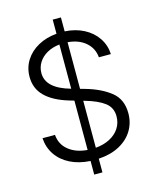

<svg xmlns="http://www.w3.org/2000/svg" viewBox="-129 -883 856 1059"><g transform="rotate(-15 299.0 -353.5)"><path d="M275.4 11.2Q210 7.3 160.9 -17.3Q111.8 -42 83.5 -83.5Q55.2 -125 51.8 -178.7H123Q127.4 -123 169.2 -89.8Q210.9 -56.6 275.4 -51.8V-333.5L247.1 -341.8Q160.6 -367.7 115.5 -412.1Q70.3 -456.5 70.3 -523.4Q70.3 -575.7 96.7 -617.4Q123 -659.2 169.7 -684.8Q216.3 -710.4 275.4 -715.3V-795.9H322.3V-716.3Q383.3 -712.9 430.9 -688Q478.5 -663.1 506.1 -621.8Q533.7 -580.6 536.1 -529.3H467.8Q462.9 -582.5 423.6 -616Q384.3 -649.4 322.3 -654.3V-388.2L351.6 -379.9Q436.5 -355.5 490.7 -312.5Q544.9 -269.5 544.9 -189.5Q544.9 -135.3 518.3 -91.3Q491.7 -47.4 441.4 -20.3Q391.1 6.8 322.3 10.7V88.9H275.4ZM275.4 -401.4V-653.8Q234.4 -649.4 203.6 -631.8Q172.9 -614.3 155.8 -586.9Q138.7 -559.6 138.7 -526.4Q138.7 -439.5 275.4 -401.4ZM477.5 -190.4Q477.5 -239.7 440.2 -268.3Q402.8 -296.9 331.1 -317.4L322.3 -319.8V-51.8Q368.2 -55.7 403.3 -74Q438.5 -92.3 458 -122.3Q477.5 -152.3 477.5 -190.4Z"/></g></svg>

Font: Pretendard GOV Light
Style: Regular
Weight: 300
Designer: Base glyphs from Inter by Rasmus Andersson; Hangeul glyphs from Noto Sans CJK(Source Han Sans) by Jang Soo-young and Kan
Foundry: Kil Hyung-jin
Version: Version 1.309